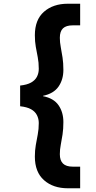

<svg xmlns="http://www.w3.org/2000/svg" viewBox="-20 -831 514 1030"><path d="M344 179Q265 179 216 135.5Q167 92 167 9Q167 -24 172 -52.5Q177 -81 182.5 -109.5Q188 -138 188 -171Q188 -194 178 -213.5Q168 -233 146.5 -245Q125 -257 88 -261V-372Q125 -376 146.5 -388Q168 -400 178 -419Q188 -438 188 -462Q188 -496 182.5 -524Q177 -552 172 -580Q167 -608 167 -642Q167 -725 216 -768Q265 -811 344 -811H410V-695H370Q335 -695 318 -679Q301 -663 301 -628Q301 -604 306 -578Q311 -552 315.5 -522.5Q320 -493 320 -456Q320 -404 294 -366.5Q268 -329 211 -317V-315Q268 -304 294 -266.5Q320 -229 320 -176Q320 -139 315.5 -109.5Q311 -80 306 -54.5Q301 -29 301 -4Q301 30 318 46.5Q335 63 370 63H410V179Z"/></svg>

Font: DM Sans 18pt ExtraBold
Style: Regular
Weight: 800
Designer: Colophon Foundry, Jonny Pinhorn
Foundry: Colophon Foundry
Version: Version 4.004;gftools[0.9.30]